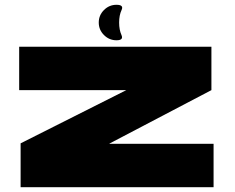

<svg xmlns="http://www.w3.org/2000/svg" viewBox="-20 -781 980 801"><path d="M66 0H871V-181H436.5V-182L862 -405V-586H60V-405H507L66 -183ZM466 -613Q496.5 -613 486.8 -634.8Q477 -656.5 477 -687Q477 -717.5 487.2 -739.2Q497.5 -761 466 -761Q435.5 -761 413.8 -739.2Q392 -717.5 392 -687Q392 -656.5 413.8 -634.8Q435.5 -613 466 -613Z"/></svg>

Font: Anybody ExtraExpanded Black
Style: Regular
Weight: 900
Width: 8
Version: Version 1.113;gftools[0.9.25]